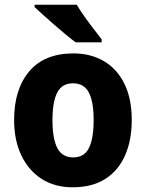

<svg xmlns="http://www.w3.org/2000/svg" viewBox="-20 -786 621 816"><path d="M540 -276Q540 -191 512 -126.5Q484 -62 428 -26Q372 10 289 10Q212 10 156.5 -26Q101 -62 70.5 -126Q40 -190 40 -276Q40 -407 104.5 -483Q169 -559 292 -559Q365 -559 421 -526.5Q477 -494 508.5 -430.5Q540 -367 540 -276ZM203 -275Q203 -197 223.5 -157Q244 -117 291 -117Q338 -117 358 -157Q378 -197 378 -276Q378 -354 357.5 -393Q337 -432 290 -432Q244 -432 223.5 -393Q203 -354 203 -275ZM306 -766Q319 -744 338.5 -716.5Q358 -689 378 -663Q398 -637 412 -619V-606H302Q285 -618 261 -638Q237 -658 211.5 -680Q186 -702 163.5 -722.5Q141 -743 127 -756V-766Z"/></svg>

Font: Noto Sans Devanagari SemiCondensed ExtraBold
Style: Regular
Weight: 800
Width: 4
Designer: Jelle Bosma - Monotype Design Team
Foundry: Monotype Imaging Inc.
Version: Version 2.004; ttfautohint (v1.8.4.7-5d5b)